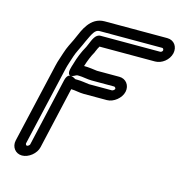

<svg xmlns="http://www.w3.org/2000/svg" viewBox="-105 -776 849 895"><g transform="rotate(15 320.0 -329.0)"><path d="M303 -399H412C416 -399 421 -393 420 -389C419 -385 411 -379 407 -379H296C277 -381 260 -385 236 -385H229C225 -385 191 -417 179 -366L104 -37C103 -33 95 -27 91 -27C87 -27 83 -33 84 -37L173 -424C177 -441 186 -465 192 -485C199 -507 210 -525 220 -548L228 -566C249 -611 258 -631 280 -631H582C586 -631 590 -626 589 -620C588 -616 583 -611 577 -611H290C265 -611 255 -581 246 -560L239 -544C222 -514 210 -484 201 -452C198 -442 195 -434 193 -424C193 -424 181 -376 227 -403C229 -404 232 -405 234 -405H241C258 -405 283 -399 303 -399ZM284 -329H396C428 -329 463 -357 470 -389C477 -421 456 -449 424 -449H316C300 -451 275 -455 252 -455C261 -484 271 -508 283 -529C283 -530 284 -531 284 -532L292 -550C294 -554 296 -556 298 -561H566C598 -561 631 -586 639 -620C646 -652 627 -681 593 -681H291C221 -681 196 -609 182 -578L174 -560C165 -541 152 -518 143 -489C138 -471 128 -447 123 -424L34 -37C27 -5 48 23 80 23C112 23 147 -5 154 -37L222 -335H224C242 -335 262 -329 284 -329Z"/></g></svg>

Font: Electronic
Style: OutlineIt
Weight: 700
Version: Version 1.011